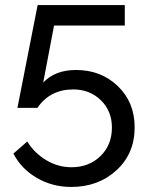

<svg xmlns="http://www.w3.org/2000/svg" viewBox="-20 -591 588 760"><path d="M262 149Q187 149 125.5 113Q64 77 33 17L88 -31Q116 15 163 43Q210 71 263 71Q332 71 377.5 27Q423 -17 423 -86Q423 -152 379 -194.5Q335 -237 270 -237Q178 -237 128 -164H49L129 -571H474V-490H194L151 -264Q198 -314 281 -314Q380 -314 446.5 -250Q513 -186 513 -87Q513 17 441 83Q369 149 262 149Z"/></svg>

Font: Raleway-v4020 Medium
Style: Regular
Weight: 500
Designer: Matt McInerney, Pablo Impallari, Rodrigo Fuenzalida
Foundry: Matt McInerney, Pablo Impallari, Rodrigo Fuenzalida
Version: Version 4.020;PS 004.020;hotconv 1.0.88;makeotf.lib2.5.64775